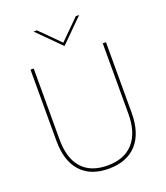

<svg xmlns="http://www.w3.org/2000/svg" viewBox="-161 -1010 971 1126"><g transform="rotate(-20 324.5 -447.5)"><path d="M89 -252V-697H109V-253Q109 -137 163.5 -75.5Q218 -14 323 -14Q428 -14 484 -77Q540 -140 540 -258V-697H560V-257Q560 -130 498.5 -62Q437 6 323 6Q210 6 149.5 -61Q89 -128 89 -252ZM182 -901H203L324 -780L446 -901H467L324 -759Z"/></g></svg>

Font: Hanken Grotesk Thin
Style: Regular
Weight: 100
Designer: Alfredo Marco Pradil
Foundry: Hanken Design Co.
Version: Version 3.014